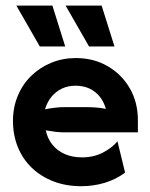

<svg xmlns="http://www.w3.org/2000/svg" viewBox="-20 -632 519 666"><path d="M261.8 13.9Q209 13.9 165.6 -2.8Q122.2 -19.4 90.6 -49.7Q59 -79.9 42 -121.5Q25 -163.2 25 -212.5Q25 -259.7 41.7 -299.7Q58.3 -339.6 88.2 -368.8Q118.1 -397.9 157.6 -414.2Q197.2 -430.6 243.1 -430.6Q304.9 -430.6 353.5 -402.4Q402.1 -374.3 430.2 -325.7Q458.3 -277.1 458.3 -215.3V-172.9H204.2Q186.8 -172.9 170.8 -175Q154.9 -177.1 138.9 -179.9Q144.4 -152.1 161.1 -130.9Q177.8 -109.7 204.2 -97.9Q230.6 -86.1 264.6 -86.1Q304.2 -86.1 335.8 -102.1Q367.4 -118.1 387.5 -141.7L413.9 -33.3Q382.6 -9.7 343.4 2.1Q304.2 13.9 261.8 13.9ZM136.1 -252.8Q152.8 -256.2 169.8 -258.3Q186.8 -260.4 204.2 -260.4H277.8Q297.2 -260.4 314.6 -259Q331.9 -257.6 347.2 -254.2Q340.3 -279.2 325.7 -297.2Q311.1 -315.3 289.9 -325Q268.8 -334.7 241.7 -334.7Q216 -334.7 194.8 -324.7Q173.6 -314.6 158.7 -296.5Q143.8 -278.5 136.1 -252.8ZM288.9 -470.8 207.6 -612.5H332.6L377.1 -470.8ZM118.1 -470.8 36.8 -612.5H161.8L206.2 -470.8Z"/></svg>

Font: Afacad Flux
Style: Regular
Weight: 400
Designer: Kristian Moeller
Foundry: Dicotype
Version: Version 1.100